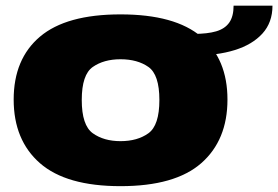

<svg xmlns="http://www.w3.org/2000/svg" viewBox="-20 -649 976 674"><path d="M403 4.5Q594.5 4.5 686.5 -76.2Q778.5 -157 778.5 -299.5Q778.5 -442 686.5 -520.2Q594.5 -598.5 403 -598.5Q212.5 -598.5 120.2 -520.2Q28 -442 28 -299.5Q28 -157 120.2 -76.2Q212.5 4.5 403 4.5ZM403 -153.5Q344.5 -153.5 305.8 -181.2Q267 -209 267 -298Q267 -387 305.8 -414Q344.5 -441 403 -441Q462.5 -441 501 -414Q539.5 -387 539.5 -298Q539.5 -209 501 -181.2Q462.5 -153.5 403 -153.5ZM659.5 -530V-454Q742 -454 804 -473.2Q866 -492.5 901.2 -531.2Q936.5 -570 936.5 -629H800Q800 -591.5 784.8 -569.8Q769.5 -548 738.8 -539Q708 -530 659.5 -530Z"/></svg>

Font: Anybody SemiExpanded Black
Style: Regular
Weight: 900
Width: 6
Version: Version 1.113;gftools[0.9.25]